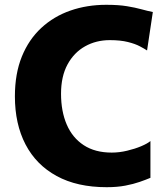

<svg xmlns="http://www.w3.org/2000/svg" viewBox="-20 -771 684 799"><path d="M42 -370Q42 -464.5 71 -535.8Q100 -607 152 -655Q204 -703 273 -727Q342 -751 422 -751Q473.5 -751 508.2 -745.2Q543 -739.5 568.2 -732.5Q593.5 -725.5 616 -721L592 -561Q581.5 -568 562.2 -578.2Q543 -588.5 512.2 -596.2Q481.5 -604 437 -604Q380 -604 334 -578.2Q288 -552.5 261 -502.8Q234 -453 234 -381Q234 -307.5 257.8 -252.5Q281.5 -197.5 328.5 -166.8Q375.5 -136 445 -136Q476.5 -136 509 -143.8Q541.5 -151.5 567.5 -162.5Q593.5 -173.5 606 -184V-31Q587 -23 561.2 -14Q535.5 -5 501.5 1.5Q467.5 8 424 8Q301 8 215.8 -38.5Q130.5 -85 86.2 -170Q42 -255 42 -370Z"/></svg>

Font: Koeln Type Sans ExtraBold
Style: Regular
Weight: 800
Designer: Eben Sorkin
Foundry: Eben Sorkin
Version: Version 2.001